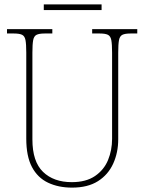

<svg xmlns="http://www.w3.org/2000/svg" viewBox="-20 -847 661 877"><path d="M309 10Q247 10 199.5 -12.5Q152 -35 126 -84Q100 -133 100 -214V-607Q100 -645 96.5 -663.5Q93 -682 81 -688Q69 -694 44 -694H12V-714H219V-694H184Q159 -694 147 -688Q135 -682 131.5 -663.5Q128 -645 128 -606V-210Q128 -109 176.5 -62Q225 -15 308 -15Q373 -15 414 -43Q455 -71 473.5 -116Q492 -161 492 -213V-606Q492 -645 488.5 -663.5Q485 -682 473 -688Q461 -694 436 -694H401V-714H607V-694H576Q551 -694 539 -688Q527 -682 523.5 -663.5Q520 -645 520 -606V-211Q520 -150 497 -99.5Q474 -49 427.5 -19.5Q381 10 309 10ZM180 -801V-827H444V-801Z"/></svg>

Font: Noto Serif Hebrew SemiCondensed Thin
Style: Regular
Weight: 100
Width: 4
Designer: Monotype Design Team
Foundry: Monotype Imaging Inc.
Version: Version 2.004; ttfautohint (v1.8.4.7-5d5b)